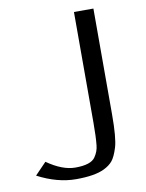

<svg xmlns="http://www.w3.org/2000/svg" viewBox="-81 -758 629 826"><g transform="rotate(-10 233.0 -345.0)"><path d="M384.8 -237.8Q384.8 -134.8 372.6 -95.2Q360.4 -55.7 346.2 -38.8Q332 -22 307.6 -10.3Q266.1 9.8 184.6 9.8Q103 9.8 17.1 -35.2L66.9 -86.9Q133.8 -40 189.9 -40Q258.3 -40 277.3 -68.4Q293.5 -91.8 295.9 -118.2Q299.8 -154.3 299.8 -215.8V-700.2H384.8Z"/></g></svg>

Font: Pfennig
Style: Medium
Weight: 500
Version: Version 20120410 ; ttfautohint (v0.8)